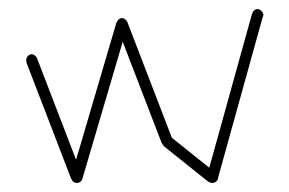

<svg xmlns="http://www.w3.org/2000/svg" viewBox="-20 -473 640 425"><path d="M38 -340Q38 -337 39.5 -334Q41 -331 44 -329.5Q47 -328 50 -328Q53 -328 56 -329.5Q59 -331 61 -334Q63 -337 63 -340Q63 -343 61 -346Q59 -349 56 -351Q53 -353 50 -353Q47 -353 44 -351Q41 -349 39.5 -346Q38 -343 38 -340Z M62 -344 38 -336 138 -76 162 -84Z M138 -80Q138 -77 139.5 -74Q141 -71 144 -69.5Q147 -68 150 -68Q153 -68 156 -69.5Q159 -71 161 -74Q163 -77 163 -80Q163 -83 161 -86Q159 -89 156 -91Q153 -93 150 -93Q147 -93 144 -91Q141 -89 139.5 -86Q138 -83 138 -80Z M138 -84 162 -76 262 -416 238 -424Z M238 -420Q238 -417 239.5 -414Q241 -411 244 -409.5Q247 -408 250 -408Q253 -408 256 -409.5Q259 -411 261 -414Q263 -417 263 -420Q263 -423 261 -426Q259 -429 256 -431Q253 -433 250 -433Q247 -433 244 -431Q241 -429 239.5 -426Q238 -423 238 -420Z M262 -424 238 -416 338 -156 362 -164Z M338 -160Q338 -157 339.5 -154Q341 -151 344 -149.5Q347 -148 350 -148Q353 -148 356 -149.5Q359 -151 361 -154Q363 -157 363 -160Q363 -163 361 -166Q359 -169 356 -171Q353 -173 350 -173Q347 -173 344 -171Q341 -169 339.5 -166Q338 -163 338 -160Z M358 -170 342 -150 442 -70 458 -90Z M438 -80Q438 -77 439.5 -74Q441 -71 444 -69.5Q447 -68 450 -68Q453 -68 456 -69.5Q459 -71 461 -74Q463 -77 463 -80Q463 -83 461 -86Q459 -89 456 -91Q453 -93 450 -93Q447 -93 444 -91Q441 -89 439.5 -86Q438 -83 438 -80Z M438 -83 462 -77 562 -437 538 -443Z M538 -440Q538 -437 539.5 -434Q541 -431 544 -429.5Q547 -428 550 -428Q553 -428 556 -429.5Q559 -431 561 -434Q563 -437 563 -440Q563 -443 561 -446Q559 -449 556 -451Q553 -453 550 -453Q547 -453 544 -451Q541 -449 539.5 -446Q538 -443 538 -440Z"/></svg>

Font: Linefont Thin
Style: Regular
Weight: 100
Monospace: yes
Version: Version 3.002;gftools[0.9.33]